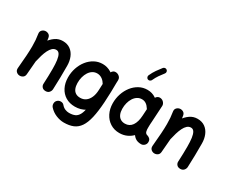

<svg xmlns="http://www.w3.org/2000/svg" viewBox="-154 -1438 2739 2274"><g transform="rotate(30 1215.5 -301.5)"><path d="M47.4 -10Q44.7 21.5 62.5 38.9Q80.3 56.3 103.8 58.6Q128.4 61.3 150.9 47.2Q173.3 33.2 176 2.2Q185.8 -102.7 190.9 -178.9Q196 -255.1 196 -315.9Q196 -366.9 192.6 -410.9Q189.2 -454.8 182 -499Q176.8 -531.5 151.8 -543.8Q126.8 -556.2 101.4 -550Q79.5 -544.8 64.3 -526.6Q49.2 -508.4 54.1 -478.9Q60.5 -439.6 63.5 -401Q66.5 -362.4 66.5 -315.9Q66.5 -260.5 61.8 -187.5Q57.1 -114.5 47.4 -10ZM73.1 -220.8Q66.7 -194.6 77.5 -171.4Q88.3 -148.3 111.7 -141.8Q139.8 -134 163.2 -146.6Q186.6 -159.2 191.5 -183.3Q201.5 -228.6 214.4 -271.5Q227.3 -314.3 244.3 -348.8Q261.4 -383.2 283.6 -403.4Q305.9 -423.6 334.8 -423.6Q363.3 -423.6 379.3 -397.8Q395.4 -372.1 402.2 -323.4Q409.1 -274.7 409.1 -205.4Q409.1 -158.7 407.7 -108.1Q406.2 -57.5 403.4 0.6Q402 25.8 418.8 44.9Q435.7 64 467.4 64Q498.3 64 515.4 44.4Q532.5 24.8 533.9 0.5Q538.2 -81.8 539.1 -163.6Q539.9 -245.5 539.9 -323.7Q539.9 -387.3 518.4 -439.4Q496.9 -491.5 454.9 -522.2Q412.8 -553 351 -553Q293.5 -553 247.9 -521Q202.3 -489 167.8 -438.4Q133.3 -387.8 109.7 -330Q86.2 -272.1 73.1 -220.8Z M861.2 -72Q823.4 -72 798.2 -88.4Q772.9 -104.7 760.4 -135.3Q747.9 -165.9 747.2 -208.3Q746.6 -251.7 756.8 -290.7Q767.1 -329.7 786.5 -359.7Q805.9 -389.8 833.4 -406.9Q861 -424.1 894.9 -424.1Q927.9 -424.1 956.5 -406.6Q985.2 -389.2 1002.7 -360.7Q1015.9 -337.9 1043.2 -330Q1070.4 -322.1 1093.3 -335Q1116.1 -347.8 1121.5 -374.5Q1127 -401.2 1111.2 -423.3Q1066.3 -487.4 1012.5 -520.4Q958.7 -553.5 896.1 -553.5Q835.7 -553.5 784.4 -525.6Q733.2 -497.8 695.4 -449.9Q657.6 -402 636.9 -340.1Q616.2 -278.2 616.8 -210.1Q617.6 -133.3 647.6 -74.5Q677.7 -15.6 731.9 17.2Q786.1 50 858.6 50Q937.1 50 998.8 12.3Q1060.4 -25.4 1097.5 -92Q1134.6 -158.6 1138.3 -244.4L1147.8 -472.8Q1149.4 -498.9 1131 -520.4Q1112.7 -542 1086.2 -545.8Q1059.7 -549.6 1039.5 -533.3Q1019.3 -517 1017.7 -490.1L1008.1 -262.5Q1005.9 -204.6 987.4 -161.6Q969 -118.7 937 -95.3Q904.9 -72 861.2 -72ZM1074.5 -546.5Q1050.2 -546.8 1034.1 -527.5Q1018.1 -508.3 1018.1 -479.1Q1017.7 -318.5 1013.7 -207.7Q1009.8 -96.9 999.2 -26.7Q988.6 43.6 968.5 81.7Q948.4 119.8 916.1 134.2Q883.8 148.6 836.2 148.6Q809.9 148.6 782.4 137.5Q754.9 126.3 732.8 99.9Q716.9 80.6 688.7 80Q660.4 79.5 640.7 98.8Q622.2 116.8 622 144Q621.8 171.1 639.5 190.8Q678.7 233.8 733.1 256.2Q787.5 278.6 840 278.6Q914.1 278.6 966.8 256.7Q1019.5 234.7 1054.5 183.4Q1089.5 132.1 1109.6 44.7Q1129.8 -42.7 1138.2 -173.2Q1146.6 -303.6 1147.1 -484.1Q1147.1 -508.9 1125.4 -527.6Q1103.6 -546.4 1074.5 -546.5Z M1677 -311.3Q1650.5 -315.1 1630.3 -298.2Q1610.1 -281.4 1608.5 -255.6Q1607.5 -238.5 1607.2 -217.3Q1606.8 -196.2 1607.2 -176.3Q1607.7 -156.4 1608.5 -143.1Q1612.7 -87.8 1629.8 -45.9Q1646.9 -4 1679 19.3Q1711.2 42.7 1759.9 42.7Q1786.9 42.7 1806 23.6Q1825.1 4.5 1825 -22Q1824.8 -50.4 1810.7 -64.1Q1796.5 -77.9 1780.5 -83.4Q1763.3 -86.7 1754.1 -95.3Q1744.9 -103.9 1741.5 -116.3Q1738 -128.8 1736.8 -143.4Q1736.3 -154.1 1736.3 -170.7Q1736.2 -187.4 1736.9 -205.6Q1737.7 -223.8 1738.6 -237.5Q1740.2 -267.1 1722 -287.3Q1703.9 -307.5 1677 -311.3ZM1472.8 -72Q1437 -72 1411.8 -88.4Q1386.6 -104.7 1373.3 -135.5Q1360 -166.3 1359.3 -208.3Q1358.6 -251 1368.7 -289.8Q1378.8 -328.6 1398.2 -358.8Q1417.6 -389 1445.1 -406.6Q1472.7 -424.1 1507 -424.1Q1538.8 -424.1 1564 -407.2Q1589.2 -390.3 1607.4 -360.7Q1621 -336.8 1648.4 -329.7Q1675.9 -322.5 1698 -335Q1720.1 -347.4 1725.8 -374Q1731.6 -400.5 1715.8 -423.3Q1672 -486 1622.1 -519.7Q1572.3 -553.5 1508.2 -553.5Q1447 -553.5 1395.8 -525.5Q1344.5 -497.4 1306.9 -449.2Q1269.3 -400.9 1248.8 -339.2Q1228.3 -277.5 1228.9 -210.1Q1229.6 -133.3 1260.5 -72.6Q1291.4 -12 1345.8 22.7Q1400.3 57.4 1471.2 57.4Q1526.9 57.4 1574.2 35.5Q1621.5 13.7 1657.1 -26.6Q1692.7 -66.8 1714.1 -122.1Q1735.5 -177.5 1739.4 -244.4L1752.6 -472.8Q1754.2 -498.5 1736 -520.3Q1717.8 -542 1690.9 -545.8Q1664.4 -549.6 1644.2 -533.3Q1624 -517 1622.4 -490.1L1609.1 -262.5Q1606.7 -216.9 1596.7 -181.5Q1586.7 -146.1 1569.5 -121.6Q1552.4 -97.2 1528.3 -84.6Q1504.2 -72 1472.8 -72ZM1582.5 -873.5Q1571.7 -882.2 1557.2 -880.6Q1542.7 -878.9 1533.7 -867.7Q1506.3 -833.5 1479.9 -795.9Q1453.4 -758.3 1430.8 -708.3Q1425.3 -695.3 1430.5 -681.3Q1435.8 -667.4 1448 -661.9Q1460.6 -656.4 1474.7 -661.6Q1488.9 -666.9 1494.4 -679.4Q1514.6 -723.6 1537.7 -757.1Q1560.7 -790.5 1588 -824.7Q1597 -835.6 1595.4 -850.3Q1593.8 -865 1582.5 -873.5Z M1889.6 -10Q1887 21.5 1904.8 38.9Q1922.6 56.3 1946 58.6Q1970.7 61.3 1993.2 47.2Q2015.6 33.2 2018.3 2.2Q2028.1 -102.7 2033.2 -178.9Q2038.3 -255.1 2038.3 -315.9Q2038.3 -366.9 2034.9 -410.9Q2031.5 -454.8 2024.3 -499Q2019 -531.5 1994.1 -543.8Q1969.1 -556.2 1943.7 -550Q1921.8 -544.8 1906.6 -526.6Q1891.5 -508.4 1896.4 -478.9Q1902.8 -439.6 1905.8 -401Q1908.8 -362.4 1908.8 -315.9Q1908.8 -260.5 1904.1 -187.5Q1899.4 -114.5 1889.6 -10ZM1915.4 -220.8Q1908.9 -194.6 1919.7 -171.4Q1930.5 -148.3 1954 -141.8Q1982.1 -134 2005.5 -146.6Q2028.9 -159.2 2033.8 -183.3Q2043.8 -228.6 2056.7 -271.5Q2069.6 -314.3 2086.6 -348.8Q2103.6 -383.2 2125.9 -403.4Q2148.2 -423.6 2177.1 -423.6Q2205.6 -423.6 2221.6 -397.8Q2237.7 -372.1 2244.5 -323.4Q2251.3 -274.7 2251.3 -205.4Q2251.3 -158.7 2249.9 -108.1Q2248.5 -57.5 2245.7 0.6Q2244.3 25.8 2261.1 44.9Q2278 64 2309.7 64Q2340.6 64 2357.7 44.4Q2374.8 24.8 2376.2 0.5Q2380.5 -81.8 2381.3 -163.6Q2382.2 -245.5 2382.2 -323.7Q2382.2 -387.3 2360.7 -439.4Q2339.2 -491.5 2297.2 -522.2Q2255.1 -553 2193.2 -553Q2135.7 -553 2090.1 -521Q2044.6 -489 2010.1 -438.4Q1975.6 -387.8 1952 -330Q1928.5 -272.1 1915.4 -220.8Z"/></g></svg>

Font: Mikhak VF
Style: Regular
Weight: 100
Designer: Amin Abedi
Version: Version 3.001